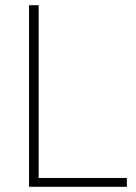

<svg xmlns="http://www.w3.org/2000/svg" viewBox="-20 -720 524 740"><path d="M469 -34V0H92V-700H129V-34Z"/></svg>

Font: Cairo ExtraLight
Style: Regular
Weight: 250
Designer: Mohamed Gaber, the designers of Titillium
Foundry: Kief Type Foundry
Version: Version 2.009; ttfautohint (v1.5.33-1714) -l 8 -r 50 -G 200 